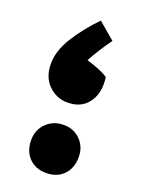

<svg xmlns="http://www.w3.org/2000/svg" viewBox="-129 -682 586 786"><g transform="rotate(20 164.0 -288.5)"><path d="M39 -385Q39 -442 78 -503.5Q117 -565 171 -620L244 -558Q203 -502 175 -449Q237 -431 269 -410Q271 -399 271 -379Q271 -327 241 -292.5Q211 -258 156 -258Q109 -258 74 -292Q39 -326 39 -385ZM277 -64Q277 -15 248.5 14Q220 43 173 43Q127 43 98.5 14Q70 -15 70 -64Q70 -108 100 -137.5Q130 -167 175 -167Q219 -167 248 -137.5Q277 -108 277 -64Z"/></g></svg>

Font: Lalezar
Style: Regular
Weight: 400
Designer: Borna Izadpanah
Foundry: Borna Izadpanah
Version: Version 1.003;November 28, 2018;FontCreator 11.5.0.2421 64-b